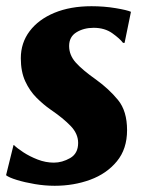

<svg xmlns="http://www.w3.org/2000/svg" viewBox="-20 -588 474 618"><path d="M381 -450H376Q366 -463.5 341.5 -481Q317 -498.5 281.5 -498.5Q249.5 -498.5 226 -484Q202.5 -469.5 202.5 -440Q202.5 -410.5 224 -386.5Q245.5 -362.5 289.5 -331.5Q331 -301.5 360 -266Q389 -230.5 389 -169Q389 -108.5 356.2 -68.8Q323.5 -29 270.5 -9.5Q217.5 10 156 10Q124.5 10 92 4.5Q59.5 -1 34.2 -8.8Q9 -16.5 -0.5 -24L23.5 -121H25Q35 -111 55.2 -97.8Q75.5 -84.5 101.2 -74.5Q127 -64.5 153.5 -64.5Q180 -64.5 205.8 -79.2Q231.5 -94 231.5 -128Q231.5 -157.5 207.5 -182.5Q183.5 -207.5 142.5 -235.5Q119.5 -251.5 97.5 -273.5Q75.5 -295.5 61.2 -326.5Q47 -357.5 47 -400.5Q47 -450 75.5 -487.8Q104 -525.5 155.2 -546.8Q206.5 -568 274.5 -568Q315 -568 352.2 -561.8Q389.5 -555.5 401.5 -550Z"/></svg>

Font: Merriweather Black
Style: Italic
Weight: 900
Italic angle: -7.8°
Designer: Eben Sorkin
Foundry: Eben Sorkin
Version: Version 2.200;gftools[0.9.31]